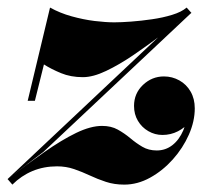

<svg xmlns="http://www.w3.org/2000/svg" viewBox="-58 -490 570 520"><path d="M-37.5 -5 372 -390.5 460 -455 59.5 -78.5ZM-24.5 10 -37.5 -5Q15.5 -45.5 62.2 -78.2Q109 -111 148.2 -130Q187.5 -149 218.5 -149Q243 -149 261 -139Q279 -129 294.8 -115.8Q310.5 -102.5 327.5 -92.5Q344.5 -82.5 366.5 -82.5Q390.5 -82.5 409 -97Q427.5 -111.5 438.5 -137.2Q449.5 -163 449.5 -196.5H468.5Q468.5 -177 456 -160.8Q443.5 -144.5 424 -134.5Q404.5 -124.5 382 -124.5Q361.5 -124.5 343.8 -134.8Q326 -145 315.5 -162.8Q305 -180.5 305 -203Q305 -237 329.2 -260Q353.5 -283 386 -283Q408.5 -283 427.8 -272.2Q447 -261.5 458.2 -242Q469.5 -222.5 469.5 -196.5Q469.5 -161.5 453.5 -125.2Q437.5 -89 410 -58.2Q382.5 -27.5 348.5 -8.8Q314.5 10 278.5 10Q251.5 10 228.8 2.5Q206 -5 185.2 -14.8Q164.5 -24.5 142.8 -32Q121 -39.5 96.5 -39.5Q60.5 -39.5 30 -26.8Q-0.5 -14 -24.5 10ZM17 -217 77.5 -469.5Q104.5 -454.5 136 -445.8Q167.5 -437 198 -433.2Q228.5 -429.5 251.5 -429.5Q269.5 -429.5 296.8 -431.5Q324 -433.5 353.5 -437.8Q383 -442 408.2 -449.8Q433.5 -457.5 447.5 -469.5L460.5 -455Q423 -428.5 383 -398.2Q343 -368 303.8 -341.2Q264.5 -314.5 229.2 -297.8Q194 -281 166.5 -281Q133.5 -281 107 -292Q80.5 -303 61 -315.5L36.5 -217Z"/></svg>

Font: Bodoni Moda 11pt ExtraBold
Style: Italic
Weight: 800
Italic angle: -13°
Version: Version 2.004